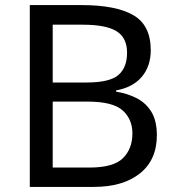

<svg xmlns="http://www.w3.org/2000/svg" viewBox="-20 -734 690 754"><path d="M301 -714Q435 -714 503.5 -674.5Q572 -635 572 -537Q572 -474 537 -432.5Q502 -391 436 -379V-374Q481 -367 517.5 -348Q554 -329 575 -294Q596 -259 596 -203Q596 -106 529.5 -53Q463 0 348 0H97V-714ZM319 -410Q411 -410 445 -439.5Q479 -469 479 -527Q479 -586 437.5 -611.5Q396 -637 305 -637H187V-410ZM187 -335V-76H331Q426 -76 463 -113Q500 -150 500 -210Q500 -266 461.5 -300.5Q423 -335 324 -335Z"/></svg>

Font: Noto Sans Sogdian
Style: Regular
Weight: 400
Designer: Monotype Design Team
Foundry: Monotype Imaging Inc.
Version: Version 2.002; ttfautohint (v1.8.4.7-5d5b)